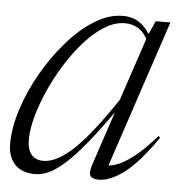

<svg xmlns="http://www.w3.org/2000/svg" viewBox="-43 -542 564 593"><g transform="rotate(5 239.0 -245.0)"><path d="M260.5 -35 321.5 -218H327.5Q279.5 -149 243.2 -104.5Q207 -60 179 -35Q151 -10 129 0Q107 10 86.5 10Q59 10 40.2 -0.5Q21.5 -11 11.8 -30.5Q2 -50 2 -77Q2 -126.5 20.5 -184Q39 -241.5 70.8 -297.2Q102.5 -353 142.8 -399.2Q183 -445.5 227.2 -473Q271.5 -500.5 315 -500.5Q345.5 -500.5 367.5 -485.2Q389.5 -470 405.5 -439.5L397 -428Q383.5 -456 365 -467.2Q346.5 -478.5 323 -478.5Q286.5 -478.5 249 -451.5Q211.5 -424.5 177.5 -380.5Q143.5 -336.5 116.8 -284.8Q90 -233 74.2 -183Q58.5 -133 58.5 -94.5Q58.5 -64.5 71.2 -48.8Q84 -33 109 -33Q126.5 -33 147.8 -42.8Q169 -52.5 195 -75.5Q221 -98.5 253.8 -139.2Q286.5 -180 328 -242L397 -448.5L417 -493H462.5L304.5 -18.5L292 -37.5Q308 -33.5 331.2 -40.5Q354.5 -47.5 385.8 -71.2Q417 -95 456.5 -140.5L462 -135.5Q405.5 -54.5 362.2 -22.2Q319 10 284.5 10Q264 10 258 0.5Q252 -9 260.5 -35Z"/></g></svg>

Font: Newsreader 60pt Light
Style: Italic
Weight: 300
Italic angle: -17°
Designer: Hugues Gentile
Foundry: Production Type
Version: Version 1.003